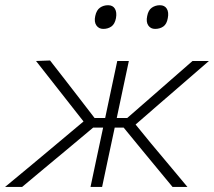

<svg xmlns="http://www.w3.org/2000/svg" viewBox="-49 -734 840 754"><path d="M-29 0Q23.5 -43 74.8 -86Q126 -129 177 -171.5L279 -257L226 -324.5Q161 -408 92.5 -494.5L147.5 -496.5Q176 -460 204.8 -423Q233.5 -386 262 -349L322.5 -270.5H364L364.5 -273Q377.5 -334 388.5 -386.5Q399.5 -439 411.5 -494.5H457Q445 -439 434 -386.5Q423 -334 410 -273L409.5 -270.5H450.5L540.5 -349Q582.5 -385.5 624.2 -422.2Q666 -459 707 -494.5H771.5Q722 -451.5 672.8 -409Q623.5 -366.5 575 -324.5L483.5 -245L543.5 -171.5Q579.5 -129 615 -86.2Q650.5 -43.5 687 0H628.5Q598 -36.5 568.8 -72.2Q539.5 -108 509.5 -144L436.5 -233H401.5L398 -216.5Q385.5 -157.5 374.5 -106.5Q363.5 -55.5 352 0H306.5Q318 -55.5 329 -106.5Q340 -157.5 352.5 -216.5L356 -233H317L209.5 -143Q166.5 -107.5 123.5 -71.5Q80.5 -35.5 38 0ZM560 -620.5Q542.5 -620.5 533.2 -634.2Q524 -648 529 -671Q533.5 -694.5 547.5 -704Q561.5 -713.5 579 -713.5Q597.5 -713.5 606 -699.8Q614.5 -686 610 -663Q606 -639.5 592.5 -630Q579 -620.5 560 -620.5ZM356.5 -620.5Q339 -620.5 329.5 -634.2Q320 -648 325 -671Q330 -694.5 343.8 -704Q357.5 -713.5 375.5 -713.5Q394 -713.5 402.2 -699.8Q410.5 -686 406.5 -663Q402 -639.5 388.5 -630Q375 -620.5 356.5 -620.5Z"/></svg>

Font: Commissioner ExtraLight
Style: Italic
Weight: 200
Italic angle: -12°
Designer: Kostas Bartsokas
Foundry: Kostas Bartsokas
Version: Version 1.000; ttfautohint (v1.8.3)